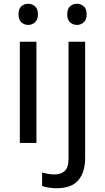

<svg xmlns="http://www.w3.org/2000/svg" viewBox="-20 -757 556 1017"><path d="M130 -737Q150 -737 165.5 -723.5Q181 -710 181 -681Q181 -653 165.5 -639Q150 -625 130 -625Q108 -625 93 -639Q78 -653 78 -681Q78 -710 93 -723.5Q108 -737 130 -737ZM173 -536V0H85V-536ZM336 -681Q336 -710 351 -723.5Q366 -737 388 -737Q408 -737 423.5 -723.5Q439 -710 439 -681Q439 -653 423.5 -639Q408 -625 388 -625Q366 -625 351 -639Q336 -653 336 -681ZM280 240Q255 240 236 236.5Q217 233 203 228V157Q218 161 234 164Q250 167 269 167Q301 167 322 149.5Q343 132 343 83V-536H431V80Q431 155 395 197.5Q359 240 280 240Z"/></svg>

Font: Noto Sans Tai Le
Style: Regular
Weight: 400
Designer: Monotype Design Team
Foundry: Monotype Imaging Inc.
Version: Version 2.002; ttfautohint (v1.8.4.7-5d5b)